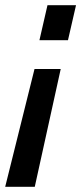

<svg xmlns="http://www.w3.org/2000/svg" viewBox="-39 -520 313 740"><path d="M195 -254 95 200H-19L94 -254ZM254 -500 223 -365H113L144 -500Z"/></svg>

Font: Titillium Web
Style: SemiBold Italic
Weight: 600
Italic angle: -13°
Version: Version 1.001;PS 57.000;hotconv 1.0.70;makeotf.lib2.5.55311